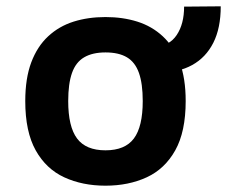

<svg xmlns="http://www.w3.org/2000/svg" viewBox="-20 -576 719 608"><path d="M314 12Q241 12 183.5 -14.5Q126 -41 93 -100Q60 -159 60 -256Q60 -328 79 -378.5Q98 -429 132.5 -461Q167 -493 213 -507.5Q259 -522 314 -522Q369 -522 415 -507.5Q461 -493 495.5 -461Q530 -429 549 -378.5Q568 -328 568 -256Q568 -159 535 -100Q502 -41 444.5 -14.5Q387 12 314 12ZM314 -100Q376 -100 404 -137.5Q432 -175 432 -256Q432 -311 420 -345Q408 -379 382 -394.5Q356 -410 314 -410Q273 -410 246.5 -394.5Q220 -379 208 -345Q196 -311 196 -256Q196 -175 224 -137.5Q252 -100 314 -100ZM454 -430H473Q516 -430 539.5 -465Q563 -500 563 -555L679 -556Q679 -487 655.5 -440.5Q632 -394 588.5 -370Q545 -346 484 -346H454Z"/></svg>

Font: AR One Sans
Style: Bold
Weight: 700
Designer: Niteesh Yadav
Foundry: Niteesh Yadav
Version: Version 1.001;gftools[0.9.33]